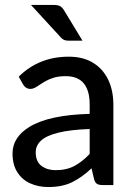

<svg xmlns="http://www.w3.org/2000/svg" viewBox="-20 -746 540 774"><path d="M174.5 8Q134.5 8 101.8 -6.8Q69 -21.5 49.8 -51.8Q30.5 -82 30.5 -127.5Q30.5 -193 99.5 -235Q177.5 -282.5 341.5 -287V-324Q341.5 -439 245 -439Q218.5 -439 199.2 -433.5Q180 -428 165.8 -420Q151.5 -412 140.5 -404.5Q129.5 -397 120.5 -392.2Q111.5 -387.5 102 -387.5Q84 -387.5 73 -405.5L55.5 -437Q137 -517.5 257 -517.5Q315 -517.5 355 -493Q395 -468.5 416 -425Q437 -381.5 437 -324V0H393.5Q379 0 371.2 -4.8Q363.5 -9.5 359.5 -22.5L349 -67.5Q311 -31.5 271.2 -11.8Q231.5 8 174.5 8ZM204 -60Q248.5 -60 280.8 -77.5Q313 -95 341.5 -125.5V-226Q262.5 -223 214.5 -211Q166.5 -199 145.2 -179Q124 -159 124 -132.5Q124 -94.5 147.2 -77.2Q170.5 -60 204 -60ZM312.5 -582H257Q245.5 -582 238 -585.2Q230.5 -588.5 223.5 -597L105 -726H197.5Q215 -726 223.8 -720.2Q232.5 -714.5 239 -703Z"/></svg>

Font: Verano Sans Medium
Style: Regular
Weight: 500
Designer: Lukasz Dziedzic with Adam Twardoch and Botio Nikoltchev
Foundry: tyPoland Lukasz Dziedzic
Version: Version 3.001;December 28, 2019;FontCreator 12.0.0.2547 64-b